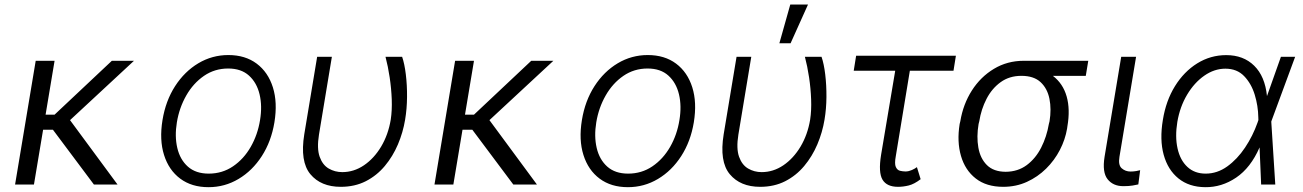

<svg xmlns="http://www.w3.org/2000/svg" viewBox="-20 -788 5567 820"><path d="M213.1 -528.4 174.7 -298.3H213.1L457.7 -528.4H552.2L279.1 -274.9L481.9 0H381L206 -234H164.1L125 0H44.4L132.5 -528.4Z M870.4 11.4Q798.7 11.4 749.8 -25Q701 -61.4 680.6 -126.1Q660.2 -190.7 674 -275.2Q687.5 -357.6 727.8 -420.1Q768.1 -482.6 827.1 -517.8Q886 -552.9 955.3 -552.9Q1027.3 -552.9 1076.2 -516.3Q1125 -479.8 1145.4 -415.1Q1165.8 -350.5 1152 -265.6Q1138.5 -183.9 1098.2 -121.4Q1057.9 -58.9 998.9 -23.8Q940 11.4 870.4 11.4ZM871.4 -46.5Q929.3 -46.5 975.1 -77.6Q1021 -108.7 1050.8 -160.7Q1080.6 -212.7 1090.6 -275.2Q1100.5 -335.2 1088.6 -385.1Q1076.7 -435 1043.3 -465.2Q1009.9 -495.4 954.5 -495.4Q897 -495.4 851.2 -464Q805.4 -432.5 775.6 -380.3Q745.7 -328.1 735.4 -265.6Q725.5 -206 737.2 -156.1Q748.9 -106.2 782.5 -76.3Q816.1 -46.5 871.4 -46.5Z M1334.5 -545.5H1397.4L1342.3 -213.1Q1332.7 -153.8 1345.2 -118.6Q1357.6 -83.5 1383.9 -68.2Q1410.2 -52.9 1441.8 -52.9Q1491.1 -52.9 1534.3 -82Q1577.4 -111.2 1607.8 -161.9Q1638.1 -212.7 1648.8 -277Q1654.8 -316.4 1653.1 -363.5Q1651.3 -410.5 1644.2 -457.7Q1637.1 -505 1626.4 -545.5H1697.4Q1707.7 -515.6 1713.2 -470.2Q1718.8 -424.7 1718.4 -373.9Q1718 -323.2 1710.2 -277Q1701.3 -222.7 1679.5 -171.3Q1657.7 -120 1623.4 -79Q1589.1 -38 1542.1 -14Q1495 9.9 1435.4 9.9Q1350.5 9.9 1305.6 -44Q1260.7 -98 1279.5 -214.5Z M2004.3 -528.4 1965.9 -298.3H2004.3L2248.9 -528.4H2343.4L2070.3 -274.9L2273.1 0H2172.2L1997.2 -234H1955.3L1916.2 0H1835.6L1923.7 -528.4Z M2661.6 11.4Q2589.8 11.4 2541 -25Q2492.2 -61.4 2471.8 -126.1Q2451.3 -190.7 2465.2 -275.2Q2478.7 -357.6 2519 -420.1Q2559.3 -482.6 2618.3 -517.8Q2677.2 -552.9 2746.4 -552.9Q2818.5 -552.9 2867.4 -516.3Q2916.2 -479.8 2936.6 -415.1Q2957 -350.5 2943.2 -265.6Q2929.7 -183.9 2889.4 -121.4Q2849.1 -58.9 2790.1 -23.8Q2731.2 11.4 2661.6 11.4ZM2662.6 -46.5Q2720.5 -46.5 2766.3 -77.6Q2812.1 -108.7 2842 -160.7Q2871.8 -212.7 2881.7 -275.2Q2891.7 -335.2 2879.8 -385.1Q2867.9 -435 2834.5 -465.2Q2801.1 -495.4 2745.7 -495.4Q2688.2 -495.4 2642.4 -464Q2596.6 -432.5 2566.8 -380.3Q2536.9 -328.1 2526.6 -265.6Q2516.7 -206 2528.4 -156.1Q2540.1 -106.2 2573.7 -76.3Q2607.2 -46.5 2662.6 -46.5Z M3125.7 -545.5H3188.6L3133.5 -213.1Q3123.9 -153.8 3136.4 -118.6Q3148.8 -83.5 3175.1 -68.2Q3201.3 -52.9 3233 -52.9Q3282.3 -52.9 3325.5 -82Q3368.6 -111.2 3399 -161.9Q3429.3 -212.7 3440 -277Q3446 -316.4 3444.2 -363.5Q3442.5 -410.5 3435.4 -457.7Q3428.3 -505 3417.6 -545.5H3488.6Q3498.9 -515.6 3504.4 -470.2Q3509.9 -424.7 3509.6 -373.9Q3509.2 -323.2 3501.4 -277Q3492.5 -222.7 3470.7 -171.3Q3448.9 -120 3414.6 -79Q3380.3 -38 3333.3 -14Q3286.2 9.9 3226.6 9.9Q3141.7 9.9 3096.8 -44Q3051.8 -98 3070.7 -214.5ZM3308.6 -603.3 3355.1 -768.5H3430.8L3356.5 -603.3Z M4062.5 -550.1 4052.2 -485.8H3865.8L3805.8 -121.1Q3799.7 -88.4 3805.9 -74.9Q3812.1 -61.4 3823.9 -58.6Q3835.6 -55.8 3845.9 -55.8Q3848.7 -55.8 3849.8 -55.8Q3861.5 -56.1 3875 -62.1Q3888.5 -68.2 3896 -74.2L3911.9 -22.7Q3884.6 -1.8 3861 4.1Q3837.4 9.9 3815.3 9.9Q3767.4 9.9 3749.1 -20.6Q3730.8 -51.1 3742.9 -126.4L3803.3 -485.8H3626.1L3636.4 -550.1Z M4078.5 -258.5 4081.3 -269.9Q4093.4 -343 4130.7 -401.5Q4168 -459.9 4225 -494.1Q4282 -528.4 4352.6 -528.4Q4354 -528.4 4355.5 -528.4H4627.8L4617.2 -464.1H4476.6Q4519.9 -431.1 4535.5 -376.1Q4551.1 -321 4538.7 -248.6L4537.3 -238.6Q4529.5 -192.1 4506.6 -147.7Q4483.7 -103.3 4447.8 -67.8Q4411.9 -32.3 4365.6 -11.2Q4319.2 9.9 4264.6 9.9Q4192.8 9.9 4147.4 -25.6Q4101.9 -61.1 4084.2 -122Q4066.4 -182.9 4078.5 -258.5ZM4162.3 -269.9 4159.4 -258.5Q4150.2 -204.2 4158.4 -157.7Q4166.5 -111.2 4195 -82.9Q4223.4 -54.7 4274.9 -54.3Q4327.1 -54.7 4365.1 -82.9Q4403.1 -111.2 4426.7 -157.7Q4450.3 -204.2 4459.5 -258.5L4462.4 -269.9Q4470.9 -321.7 4462 -365.9Q4453.1 -410.2 4424.2 -437.1Q4395.2 -464.1 4342.3 -464.1Q4290.8 -464.1 4253.6 -437.1Q4216.3 -410.2 4193.4 -365.9Q4170.5 -321.7 4162.3 -269.9Z M4768.5 -545.5H4832L4761 -118.3Q4755 -82.7 4770.8 -69.1Q4786.6 -55.4 4808.2 -55.4Q4821 -55.4 4832.9 -57.5Q4844.8 -59.7 4849.4 -61.1L4841.6 -0.4Q4833.1 1.8 4817.1 4.4Q4801.1 7.1 4777.7 7.1Q4734 7.1 4710.4 -22.5Q4686.8 -52.2 4697.4 -118.3Z M5126.8 11.4Q5058.2 10.7 5013 -25.9Q4967.7 -62.5 4949.9 -127Q4932.2 -191.4 4946.4 -275.9Q4959.5 -357.6 4998 -419.9Q5036.6 -482.2 5093.2 -517.4Q5149.9 -552.6 5217 -552.6Q5290.5 -552.6 5336.5 -507.3Q5382.5 -462 5391 -378.2H5391.3L5450.6 -545.5H5511.4L5410.2 -271.3L5409.4 -268.5L5426.5 0H5366.1L5359.4 -158.4Q5321.4 -71.4 5259.4 -29.5Q5197.4 12.4 5126.8 11.4ZM5354.4 -275.2 5354 -287.3Q5353.3 -335.6 5338.8 -383.3Q5324.2 -431.1 5293.5 -462.9Q5262.8 -494.7 5213.4 -494.7Q5166.2 -494.7 5123.4 -464.8Q5080.6 -435 5049.9 -383.5Q5019.2 -332 5008.2 -267.4Q4997.9 -204.2 5009.1 -154.1Q5020.2 -104 5051 -75.3Q5081.7 -46.5 5129.3 -46.5Q5178.6 -46.5 5221.4 -77.2Q5264.2 -108 5297.4 -157.7Q5330.6 -207.4 5350.5 -263.8Z"/></svg>

Font: Inter UI Light
Style: Italic
Weight: 300
Italic angle: 9.39999°
Designer: Rasmus Andersson
Foundry: rsms
Version: 3.2;8d6f07862